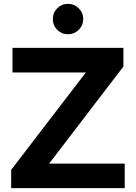

<svg xmlns="http://www.w3.org/2000/svg" viewBox="-20 -979 708 999"><path d="M622.1 -730V-632.8L235.8 -127.9H628.9V0H38.1V-95.2L426.8 -602.1H44.9V-730ZM334 -959Q366.2 -959 389.6 -935.8Q413.1 -912.6 413.1 -879.9Q413.1 -847.2 389.6 -824Q366.2 -800.8 334 -800.8Q300.8 -800.8 277.8 -823.7Q254.9 -846.7 254.9 -879.9Q254.9 -913.1 277.8 -936Q300.8 -959 334 -959Z"/></svg>

Font: Nacelle Bold
Style: Regular
Weight: 700
Designer: Sora Sagano
Foundry: Sora Sagano
Version: Version 1.000;FEAKit 1.0